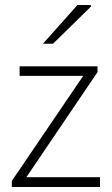

<svg xmlns="http://www.w3.org/2000/svg" viewBox="-20 -744 444 764"><path d="M27 0V-24L311 -442H58V-480H368V-457L85 -39H378V0ZM151 -570 288 -724H340L343 -719L191 -570Z"/></svg>

Font: Source Sans 3 Light
Style: Regular
Weight: 300
Designer: Paul D. Hunt
Foundry: Adobe
Version: Version 3.052;hotconv 1.1.0;makeotfexe 2.6.0